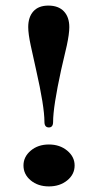

<svg xmlns="http://www.w3.org/2000/svg" viewBox="-20 -657 326 687"><path d="M155 -201Q139 -201 139 -221Q139 -276 109 -408L90 -494Q81 -536 81 -560Q81 -596 99.5 -616.5Q118 -637 153 -637Q189 -637 208.5 -616.5Q228 -596 228 -560Q228 -536 219 -494L199 -408Q170 -275 170 -221Q170 -201 155 -201ZM64 -65Q64 -96 90 -118Q116 -140 155 -140Q194 -140 220.5 -118Q247 -96 247 -65Q247 -33 220.5 -11.5Q194 10 155 10Q116 10 90 -11.5Q64 -33 64 -65Z"/></svg>

Font: UnnaBold
Style: Bold
Weight: 700
Designer: Jorge de Buen Unna
Foundry: Omnibus-Type
Version: Version 2.008;hotconv 1.0.109;makeotfexe 2.5.65596